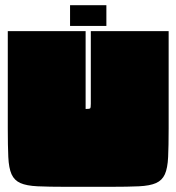

<svg xmlns="http://www.w3.org/2000/svg" viewBox="-20 -720 680 740"><path d="M330 -600H630V-225Q630 -158 628 -115Q626 -72 615.5 -48.5Q605 -25 581.5 -14.5Q558 -4 515.5 -2Q473 0 405 0H235Q168 0 125 -2Q82 -4 58.5 -14.5Q35 -25 24.5 -48.5Q14 -72 12 -115Q10 -158 10 -225V-600H310V-300Q325 -300 327.5 -302.5Q330 -305 330 -320ZM250 -700H390V-620H250Z"/></svg>

Font: Badeen Display
Style: Regular
Weight: 400
Version: Version 1.000; ttfautohint (v1.8.4.7-5d5b)